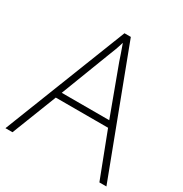

<svg xmlns="http://www.w3.org/2000/svg" viewBox="-167 -843 924 970"><g transform="rotate(30 295.0 -358.0)"><path d="M548 0 448 -261H143L41 0H0L281 -716H318L589 0ZM330 -578Q325 -595 316 -619.5Q307 -644 298 -670Q291 -646 282 -621.5Q273 -597 265 -578L157 -297H434Z"/></g></svg>

Font: Noto Sans Lao Looped ExtraLight
Style: Regular
Weight: 200
Designer: Mark Frömberg, Ben Mitchell
Foundry: The Fontpad Ltd
Version: Version 1.002; ttfautohint (v1.8.4.7-5d5b)